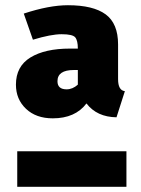

<svg xmlns="http://www.w3.org/2000/svg" viewBox="-20 -715 540 735"><path d="M182 -262Q118 -262 79.5 -298.5Q41 -335 41 -391Q41 -461 96.5 -495Q152 -529 248 -529H278Q278 -560 268 -572Q258 -584 216 -584Q175 -584 106 -563L71 -663Q168 -695 240 -695Q337 -695 384.5 -660Q432 -625 432 -545V-412Q432 -369 458 -366L426 -266Q351 -267 311 -319Q268 -262 182 -262ZM235 -373Q258 -373 278 -391V-447H263Q200 -447 200 -404Q200 -373 235 -373ZM464 0H46V-136H464Z"/></svg>

Font: Trujillo ExtraBold
Style: Regular
Weight: 800
Designer: Fira Sans original fonts by bBox Type GmbH, Carrois Corporate GbR, & Edenspiekermann AG / Changes by Cristiano Sobral
Foundry: Fira Sans original fonts by bBox Type GmbH, Carrois Corporate GbR, & Edenspiekermann AG / Changes by Cristiano Sobral
Version: Version 4.301;July 28, 2020;FontCreator 13.0.0.2655 64-bit